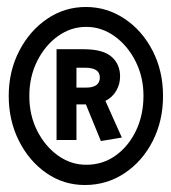

<svg xmlns="http://www.w3.org/2000/svg" viewBox="-20 -548 490 550"><path d="M223 -18Q162 -18 112.5 -52.5Q63 -87 34 -145Q5 -203 5 -273Q5 -344 35 -402Q65 -460 115 -494Q165 -528 226 -528Q286 -528 336.5 -494.5Q387 -461 417 -403Q447 -345 447 -273Q447 -202 417.5 -144Q388 -86 337 -52Q286 -18 223 -18ZM227 -76Q275 -76 312 -103Q349 -130 370 -174.5Q391 -219 391 -274Q391 -327 368.5 -372Q346 -417 308.5 -444Q271 -471 227 -471Q183 -471 146 -444.5Q109 -418 86.5 -373Q64 -328 64 -273Q64 -218 86.5 -173.5Q109 -129 146 -102.5Q183 -76 227 -76ZM269 -144 226 -249H199V-147H142V-407H219Q275 -407 299.5 -385.5Q324 -364 324 -329Q324 -307 313 -288Q302 -269 282 -259L329 -154ZM199 -297H226Q266 -297 266 -326Q266 -354 224 -354H199Z"/></svg>

Font: Inconsolata SemiCondensed Bold
Style: Regular
Weight: 700
Width: 4
Monospace: yes
Designer: Raph Levien, Cyreal, Brenton Simpson
Foundry: Raph Levien, Cyreal, Google
Version: Version 3.001; ttfautohint (v1.8.2.53-6de2)